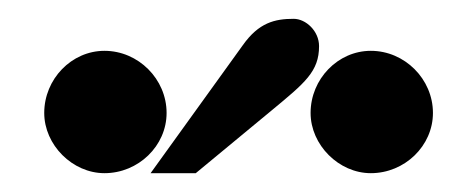

<svg xmlns="http://www.w3.org/2000/svg" viewBox="-20 -700 480 204"><path d="M440 -580C440 -616 410 -646 374 -646C339 -646 310 -616 310 -580C310 -546 340 -516 374 -516C410 -516 440 -545 440 -580ZM140 -516H188L269 -583C304 -612 319 -624 319 -651C319 -667 305 -680 292 -680C272 -680 255 -676 238 -652ZM157 -580C157 -616 127 -646 91 -646C56 -646 27 -616 27 -580C27 -546 57 -516 91 -516C127 -516 157 -545 157 -580Z"/></svg>

Font: STIXGeneral
Style: Bold Italic
Weight: 700
Italic angle: -16.33°
Designer: MicroPress Inc., with final additions and corrections provided by Coen Hoffman, Elsevier (retired)
Version: Version 1.1.0